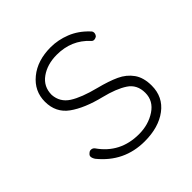

<svg xmlns="http://www.w3.org/2000/svg" viewBox="-146 -631 757 757"><g transform="rotate(-45 232.5 -252.5)"><path d="M48 -99Q48 -106 56 -112Q61 -117 68 -117Q78 -117 84 -109Q142 -26 246 -26Q299 -26 339 -52.5Q379 -79 379 -124Q379 -170 344 -193Q309 -216 248 -231Q167 -251 120.5 -284.5Q74 -318 74 -379Q74 -438 121 -476.5Q168 -515 242 -515Q283 -515 323.5 -499Q364 -483 397 -448Q404 -442 404 -434Q404 -425 397 -418Q389 -414 384 -414Q377 -414 372 -420Q320 -477 238 -477Q185 -477 148.5 -451Q112 -425 112 -379Q115 -336 151.5 -312.5Q188 -289 259 -271Q310 -258 343.5 -242.5Q377 -227 397 -199Q417 -171 417 -126Q417 -63 368.5 -26.5Q320 10 242 10Q128 10 55 -80Q48 -91 48 -99Z"/></g></svg>

Font: Quicksand Light
Style: Regular
Weight: 300
Designer: Andrew Paglinawan
Foundry: Andrew Paglinawan
Version: Version 3.000